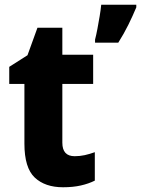

<svg xmlns="http://www.w3.org/2000/svg" viewBox="-20 -780 595 810"><path d="M295 -121Q317 -121 337.5 -125.5Q358 -130 380 -138V-18Q354 -5 321 2.5Q288 10 246 10Q170 10 126.5 -31Q83 -72 83 -174V-426H19V-498L96 -547L138 -663H243V-549H373V-426H243V-178Q243 -121 295 -121ZM555 -749Q540 -713 521.5 -675.5Q503 -638 479 -600H381V-613Q386 -632 391 -658.5Q396 -685 400.5 -712Q405 -739 407 -760H555Z"/></svg>

Font: Noto Sans Gujarati SemiCondensed ExtraBold
Style: Regular
Weight: 800
Width: 4
Designer: Jelle Bosma - Monotype Design Team, Universal Thirst
Foundry: Monotype Imaging Inc.
Version: Version 2.106; ttfautohint (v1.8.4.7-5d5b)